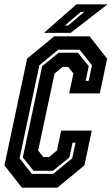

<svg xmlns="http://www.w3.org/2000/svg" viewBox="-28 -868 516 888"><path d="M73.5 0 -7.5 -103 97.5 -597 222.5 -700H386L467.5 -597L433.5 -436H292L311.5 -528L287.5 -558.5H261.5L224.5 -528L148.5 -172L172.5 -141.5H198.5L235.5 -172L255 -264H396.5L362.5 -103L237 0ZM119 -64H218.5L306 -136L321.5 -208H307.5L293 -140L216.5 -78H127L77.5 -140L167 -562L243 -624H332.5L382.5 -562L368 -494H382L397.5 -566L340.5 -638H241L154 -566L62.5 -136ZM175.5 -716 325.5 -848H469L299 -716ZM272 -750H287L361.5 -813H345.5Z"/></svg>

Font: Tourney Condensed Regular
Style: Bold Italic
Weight: 700
Width: 3
Italic angle: -12°
Designer: Tyler Finck
Foundry: Etcetera Type Co
Version: Version 1.010; ttfautohint (v1.8.3)